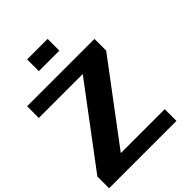

<svg xmlns="http://www.w3.org/2000/svg" viewBox="-302 -1287 1449 1449"><g transform="rotate(-45 422.0 -562.5)"><path d="M0 -125 468.8 -750H0V-875H718.8V-750L250 -125H718.8V0H0ZM468.8 -1125V-1000H250V-1125Z"/></g></svg>

Font: CraftyPE
Style: Regular
Weight: 400
Designer: Erek Butcher
Foundry: Haunted Coop
Version: Version 0.018;April 4, 2024;FontCreator 15.0.0.2962 64-bit